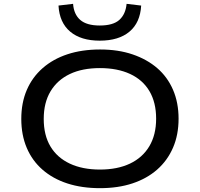

<svg xmlns="http://www.w3.org/2000/svg" viewBox="-20 -972 1042 1001"><path d="M501 9Q407 9 331.5 -15.5Q256 -40 202 -87Q148 -134 119.5 -201Q91 -268 91 -352Q91 -436 119.5 -502.5Q148 -569 202 -616.5Q256 -664 331.5 -689Q407 -714 502 -714Q596 -714 671 -688.5Q746 -663 799.5 -617Q853 -571 882 -504Q911 -437 911 -353Q911 -269 882 -202Q853 -135 799.5 -88Q746 -41 671 -16Q596 9 501 9ZM501 -88Q592 -88 657.5 -119Q723 -150 758.5 -209.5Q794 -269 794 -353Q794 -438 759 -497Q724 -556 658 -586.5Q592 -617 501 -617Q409 -617 344 -586Q279 -555 243.5 -496Q208 -437 208 -352Q208 -267 243 -208.5Q278 -150 344 -119Q410 -88 501 -88ZM500 -760Q402 -760 346 -807Q290 -854 285 -943L361 -952Q365 -897 398.5 -868Q432 -839 500 -839Q570 -839 602.5 -868.5Q635 -898 640 -952L716 -943Q711 -854 655 -807Q599 -760 500 -760Z"/></svg>

Font: Nunito Sans 7pt Expanded Medium
Style: Regular
Weight: 500
Width: 7
Designer: Vernon Adams
Foundry: Vernon Adams
Version: Version 3.101;gftools[0.9.27]